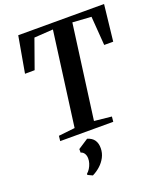

<svg xmlns="http://www.w3.org/2000/svg" viewBox="-180 -857 1056 1253"><g transform="rotate(-20 348.0 -230.0)"><path d="M120.5 0 124.5 -35.5 238 -48 325 -701 193.5 -692.5 122 -492 55 -491.5 99.5 -743H695.5L667.5 -491.5H605L590 -692.5L460 -701L372.5 -48L492.5 -35.5L489 0ZM211.5 268 212 260Q224 250 233.5 234.8Q243 219.5 248.5 202Q254 184.5 253.5 168Q253.5 149 244.8 134.5Q236 120 220 116V91.5L290.5 45.5Q323.5 55 338.8 77.5Q354 100 353.5 134.5Q353 167.5 338 196.2Q323 225 298.2 247.2Q273.5 269.5 244.5 283.5Z"/></g></svg>

Font: Merriweather 72pt SemiBold
Style: Italic
Weight: 600
Italic angle: -7.8°
Version: Version 2.101